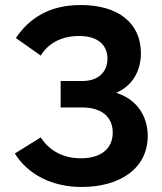

<svg xmlns="http://www.w3.org/2000/svg" viewBox="-20 -736 645 763"><path d="M304 7C455 7 567 -65 567 -196C567 -277 521 -343 442 -367C510 -397 540 -459 540 -524C540 -646 448 -716 301 -716C176 -716 97 -664 43 -585L142 -515C170 -562 222 -593 295 -593C370 -593 407 -556 407 -503C407 -451 372 -414 307 -414H221V-309H306C388 -309 428 -268 428 -209C428 -148 385 -107 301 -107C230 -107 175 -138 142 -190L39 -126C91 -42 188 7 304 7Z"/></svg>

Font: FIGSv2-sans-serif
Style: Bold
Weight: 700
Designer: Matt McInerney, Pablo Impallari, Rodrigo Fuenzalida,Mirko Velimirovic
Foundry: Matt McInerney, Pablo Impallari, Rodrigo Fuenzalida
Version: Version 4.021;hotconv 1.0.109;makeotfexe 2.5.65596